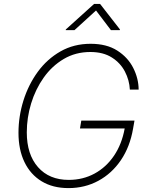

<svg xmlns="http://www.w3.org/2000/svg" viewBox="-20 -964 780 994"><path d="M334.5 9.8Q253.4 9.8 195.6 -25.4Q137.7 -60.5 106.7 -124.8Q75.7 -189 75.7 -276.4Q75.7 -361.3 101.3 -443.4Q127 -525.4 175.3 -591.8Q223.6 -658.2 293 -697.8Q362.3 -737.3 449.2 -737.3Q532.2 -737.3 587.2 -702.1Q642.1 -667 669.7 -612.5Q697.3 -558.1 697.8 -500H652.3Q649.9 -548.8 626.7 -593.5Q603.5 -638.2 558.8 -666.5Q514.2 -694.8 447.8 -694.8Q371.1 -694.8 310.1 -658.7Q249 -622.6 206.3 -562.3Q163.6 -502 141.1 -428.2Q118.7 -354.5 118.7 -278.8Q118.7 -164.6 176.8 -98.6Q234.9 -32.7 335.9 -32.7Q409.2 -32.7 469.5 -65.4Q529.8 -98.1 570.3 -158Q610.8 -217.8 625.5 -298.8H394L400.9 -339.8H676.3L668.9 -297.9Q652.8 -204.1 606 -135Q559.1 -65.9 489.3 -28.1Q419.4 9.8 334.5 9.8ZM365.7 -808.1H320.3L320.8 -811.5L467.3 -943.8H498L601.1 -811.5L600.1 -808.1H554.2L477.1 -909.7Z"/></svg>

Font: Inter Extra Light
Style: Italic
Weight: 200
Italic angle: -9.39999°
Designer: Rasmus Andersson
Foundry: rsms
Version: Version 4.000;git-3c8e0fc